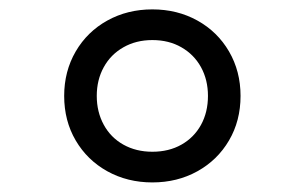

<svg xmlns="http://www.w3.org/2000/svg" viewBox="-20 -610 640 403"><path d="M484.9 -408.7Q484.9 -356.4 460.7 -315.2Q436.5 -273.9 394.3 -250.5Q352.1 -227.1 299.8 -227.1Q247.6 -227.1 205.3 -250.5Q163.1 -273.9 138.9 -315.2Q114.7 -356.4 114.7 -408.7Q114.7 -460.4 138.9 -502Q163.1 -543.5 205.3 -566.9Q247.6 -590.3 299.8 -590.3Q352.1 -590.3 394.3 -566.9Q436.5 -543.5 460.7 -502Q484.9 -460.4 484.9 -408.7ZM183.1 -408.7Q183.1 -375 197.8 -348.1Q212.4 -321.3 239 -306.4Q265.6 -291.5 299.8 -291.5Q334.5 -291.5 360.8 -306.4Q387.2 -321.3 401.9 -347.9Q416.5 -374.5 416.5 -408.7Q416.5 -442.4 401.9 -469Q387.2 -495.6 360.8 -510.7Q334.5 -525.9 299.8 -525.9Q265.6 -525.9 239 -510.7Q212.4 -495.6 197.8 -469Q183.1 -442.4 183.1 -408.7Z"/></svg>

Font: Courier Prime Code
Style: Regular
Weight: 400
Designer: Alan Dague-Greene
Foundry: Quote-Unquote Apps
Version: Version 3.0318